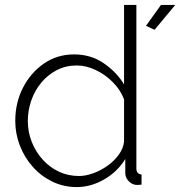

<svg xmlns="http://www.w3.org/2000/svg" viewBox="-20 -750 732 780"><path d="M42 -259Q42 -332 73 -393Q104 -454 158 -491.5Q212 -529 281 -529Q349 -529 401.5 -493Q454 -457 484 -407V-730H534V-66Q534 -54 539.5 -48Q545 -42 555 -41V0Q539 2 531 1Q513 -2 501 -16Q489 -30 489 -46V-104Q457 -52 403 -21Q349 10 292 10Q238 10 192 -12.5Q146 -35 112.5 -73Q79 -111 60.5 -159Q42 -207 42 -259ZM484 -175V-346Q470 -384 439 -415.5Q408 -447 369 -465.5Q330 -484 292 -484Q247 -484 210.5 -465Q174 -446 147.5 -414Q121 -382 107 -341.5Q93 -301 93 -258Q93 -214 109 -173.5Q125 -133 153.5 -101.5Q182 -70 219.5 -52.5Q257 -35 301 -35Q328 -35 358.5 -46Q389 -57 416.5 -76.5Q444 -96 462.5 -121.5Q481 -147 484 -175ZM608 -629 573 -645 634 -730H692Z"/></svg>

Font: Raleway Thin Light
Style: Regular
Weight: 300
Version: Version 4.026